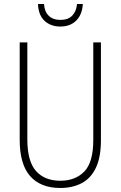

<svg xmlns="http://www.w3.org/2000/svg" viewBox="-20 -925 600 955"><path d="M482 -228Q482 -142 456.5 -89.5Q431 -37 385.5 -13.5Q340 10 280 10Q182 10 130 -49Q78 -108 78 -229V-714H116V-231Q116 -123 159 -74.5Q202 -26 280 -26Q355 -26 399.5 -72Q444 -118 444 -229V-714H482ZM392 -905Q389 -853 359.5 -823Q330 -793 280 -793Q232 -793 201.5 -821.5Q171 -850 169 -905H199Q201 -868 222 -847Q243 -826 281 -826Q319 -826 339.5 -847.5Q360 -869 363 -905Z"/></svg>

Font: Noto Sans Lao Looped Condensed ExtraLight
Style: Regular
Weight: 200
Width: 3
Designer: Mark Frömberg, Ben Mitchell
Foundry: The Fontpad Ltd
Version: Version 1.002; ttfautohint (v1.8.4.7-5d5b)